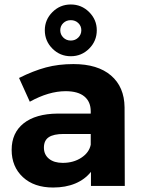

<svg xmlns="http://www.w3.org/2000/svg" viewBox="-20 -830 636 857"><path d="M386 0V-63Q359 -29 316 -11Q273 7 217 7Q132 7 82 -39.5Q32 -86 32 -161Q32 -237 85.5 -279.5Q139 -322 237 -323H385V-333Q385 -376 356.5 -399.5Q328 -423 273 -423Q198 -423 113 -376L65 -482Q129 -514 185 -529Q241 -544 308 -544Q416 -544 475.5 -493Q535 -442 536 -351L537 0ZM385 -184V-232H264Q219 -232 197.5 -217.5Q176 -203 176 -171Q176 -140 198.5 -121.5Q221 -103 260 -103Q308 -103 343 -126Q378 -149 385 -184ZM412 -695Q412 -647 378 -613Q344 -579 296 -579Q248 -579 214 -613Q180 -647 180 -695Q180 -742 214 -776Q248 -810 296 -810Q344 -810 378 -776Q412 -742 412 -695ZM249 -695Q249 -676 262.5 -662.5Q276 -649 296 -649Q316 -649 329.5 -662.5Q343 -676 343 -695Q343 -714 329.5 -727Q316 -740 296 -740Q276 -740 262.5 -727Q249 -714 249 -695Z"/></svg>

Font: Montserrat arm2 SemiBold
Style: Regular
Weight: 600
Designer: Julieta Ulanovsky
Foundry: Julieta Ulanovsky
Version: Version 6.000